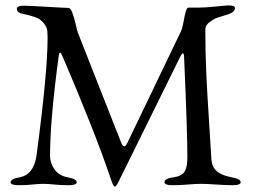

<svg xmlns="http://www.w3.org/2000/svg" viewBox="-20 -676 941 706"><path d="M735 -568Q735 -485 738.5 -407Q742 -329 748.5 -232.5Q755 -136 757 -95Q758 -64 776 -47.5Q794 -31 832 -24Q865 -18 865 -6Q865 5 836 5Q808 5 774.5 2.5Q741 0 719 0Q700 0 671.5 2.5Q643 5 614 5Q585 5 585 -6Q585 -20 618 -24Q647 -28 658 -44Q669 -60 669 -96Q669 -194 657 -464Q657 -480 652 -480Q649 -480 641 -464L419 -14Q408 10 402 10Q397 10 388 -16Q332 -184 209 -471Q199 -494 196 -471Q164 -234 164 -102Q164 -78 180 -54Q196 -30 229 -24Q262 -18 262 -6Q262 5 233 5Q204 5 179.5 2.5Q155 0 139 0Q123 0 100 2.5Q77 5 48 5Q19 5 19 -6Q19 -18 52 -24Q103 -33 114 -102Q155 -409 155 -538Q155 -544 154.5 -551Q154 -558 154 -561Q154 -575 139 -593Q133 -600 125.5 -605Q118 -610 107.5 -613.5Q97 -617 90 -619Q83 -621 71 -623.5Q59 -626 56 -627Q42 -632 42 -644Q42 -655 65 -655Q85 -655 152 -651Q219 -647 231 -647Q239 -647 245.5 -630.5Q252 -614 258 -588Q264 -562 267 -554L425 -153Q431 -138 437 -138Q442 -138 448 -150L645 -560Q651 -573 655 -596Q659 -619 663 -633.5Q667 -648 673 -648H709Q733 -648 773 -652Q813 -656 820 -656H823Q844 -656 844 -646Q844 -632 818 -623Q792 -615 779.5 -611Q767 -607 751 -595Q735 -583 735 -568Z"/></svg>

Font: EB Garamond SC 12
Style: Regular
Weight: 400
Version: Version 0.016 ; ttfautohint (v0.97) -l 8 -r 50 -G 200 -x 0 -